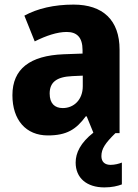

<svg xmlns="http://www.w3.org/2000/svg" viewBox="-20 -579 601 835"><path d="M421 100C421 68 438 43 482 0H500V-363C500 -492 427 -559 300 -559C215 -559 143 -542 86 -511L131 -399C181 -424 229 -440 270 -440C314 -440 339 -417 339 -361V-346L256 -343C111 -337 34 -280 34 -165C34 -57 93 10 188 10C270 10 311 -16 353 -73H357L386 -2C330 42 309 86 309 128C309 195 357 236 434 236C467 236 491 230 510 223V128C498 133 479 138 461 138C436 138 421 125 421 100ZM295 -248 340 -250V-204C340 -146 302 -109 253 -109C218 -109 196 -129 196 -172C196 -220 224 -245 295 -248Z"/></svg>

Font: Noto Sans Georgian SemiCondensed ExtraBold
Style: Regular
Weight: 800
Width: 4
Designer: Monotype Design Team, Akaki Razmadze
Foundry: Google LLC
Version: Version 2.005